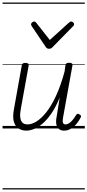

<svg xmlns="http://www.w3.org/2000/svg" viewBox="-20 -1009 686 1508"><path d="M187 17Q152 17 125.5 0Q99 -17 88.5 -54.5Q78 -92 90 -154L151 -495Q153 -506 159.5 -510.5Q166 -515 179 -515Q195 -515 201 -509.5Q207 -504 205 -493L144 -157Q136 -116 139 -88Q142 -60 156 -46Q170 -32 197 -32Q229 -32 266 -54.5Q303 -77 342.5 -126Q382 -175 419 -254Q456 -333 487 -446L494 -496Q497 -508 503 -512Q509 -516 523 -516Q538 -516 544.5 -511Q551 -506 549 -495L477 -96Q473 -74 472.5 -60Q472 -46 477.5 -39Q483 -32 494 -32Q509 -32 523.5 -41.5Q538 -51 551.5 -68Q565 -85 578 -106Q583 -114 589.5 -115Q596 -116 605 -110Q614 -105 616 -99Q618 -93 614 -87Q602 -62 582.5 -38Q563 -14 537.5 1.5Q512 17 484 17Q462 17 448.5 8.5Q435 0 428 -14.5Q421 -29 420.5 -50.5Q420 -72 426 -99L449 -243Q419 -170 385.5 -120.5Q352 -71 317 -40.5Q282 -10 248.5 3.5Q215 17 187 17ZM539 -840Q547 -840 554.5 -833Q562 -826 562 -818Q562 -813 560 -809.5Q558 -806 554 -803L393 -639Q386 -631 379.5 -628.5Q373 -626 365 -626Q357 -626 351 -629Q345 -632 340 -639L229 -804Q226 -808 225 -811.5Q224 -815 224 -818Q224 -827 232.5 -833.5Q241 -840 248 -840Q254 -840 257.5 -837.5Q261 -835 265 -830L371 -695L520 -830Q526 -835 530 -837.5Q534 -840 539 -840ZM0 469H646V479H0ZM0 -20H646V0H0ZM0 -505H646V-500H0ZM0 -989H646V-979H0Z"/></svg>

Font: Playwrite DE VA Guides
Style: Regular
Weight: 400
Designer: Veronika Burian, José Scaglione
Foundry: TypeTogether
Version: Version 1.003